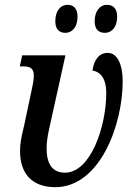

<svg xmlns="http://www.w3.org/2000/svg" viewBox="-20 -765 546 795"><path d="M415 -629C438 -629 465 -647 465 -697C465 -730 448 -745 423 -745C392 -745 372 -717 372 -677C372 -644 388 -629 415 -629ZM251 -629C274 -629 301 -647 301 -697C301 -730 284 -745 260 -745C228 -745 209 -717 209 -677C209 -644 225 -629 251 -629ZM209 10C394 10 488 -249 488 -428C488 -496 467 -546 426 -546C390 -546 369 -517 363 -473C398 -467 420 -437 420 -381C420 -240 355 -50 249 -50C195 -50 173 -89 173 -150C173 -173 176 -197 183 -229L251 -536H72L62 -490H76C102 -490 120 -484 120 -453C120 -433 115 -409 110 -387L80 -246C68 -196 63 -171 63 -139C63 -50 109 10 209 10Z"/></svg>

Font: Noto Serif Condensed Semi
Style: Italic
Weight: 600
Width: 3
Italic angle: -12°
Designer: Monotype Design Team
Foundry: Monotype Imaging Inc.
Version: Version 1.901